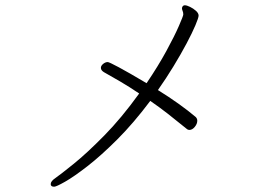

<svg xmlns="http://www.w3.org/2000/svg" viewBox="-20 -698 1040 727"><path d="M549 -316Q585 -291 614.5 -268Q644 -245 687 -210Q691 -206 697 -206Q708 -206 717.5 -217.5Q727 -229 727 -241Q727 -249 721 -255Q694 -278 657 -304.5Q620 -331 578 -357Q609 -401 637 -447Q665 -493 686.5 -533.5Q708 -574 720 -602.5Q732 -631 732 -639Q732 -648 722 -657Q712 -666 699.5 -672Q687 -678 680 -678Q674 -678 671 -673Q669 -669 669 -667Q669 -662 671.5 -656.5Q674 -651 674 -643Q674 -638 657.5 -600Q641 -562 610 -505Q579 -448 535 -383Q466 -424 429.5 -443.5Q393 -463 388 -463Q379 -463 370.5 -456Q362 -449 362 -441Q362 -432 373 -425Q400 -410 435 -389.5Q470 -369 507 -344Q440 -251 374.5 -184.5Q309 -118 259.5 -78Q210 -38 190 -24Q172 -12 172 -1Q172 9 185 9Q193 9 226.5 -10Q260 -29 311.5 -69Q363 -109 424.5 -170.5Q486 -232 549 -316Z"/></svg>

Font: Klee One
Style: Regular
Weight: 400
Designer: Fontworks Inc.
Foundry: Fontworks Inc.
Version: Version 1.100